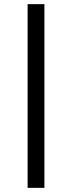

<svg xmlns="http://www.w3.org/2000/svg" viewBox="-20 -725 347 925"><path d="M113 180V-705H194V180Z"/></svg>

Font: Nunito Sans 7pt
Style: Regular
Weight: 400
Designer: Vernon Adams
Foundry: Vernon Adams
Version: Version 3.101;gftools[0.9.27]